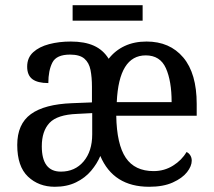

<svg xmlns="http://www.w3.org/2000/svg" viewBox="-20 -705 819 735"><path d="M190 10Q128 10 87 -29Q46 -68 46 -150Q46 -230 98 -268Q150 -306 256 -310L332 -313V-373Q332 -409 326.5 -437Q321 -465 303 -480.5Q285 -496 248 -496Q196 -496 180.5 -465.5Q165 -435 165 -387Q124 -387 104 -402Q84 -417 84 -450Q84 -484 107 -505Q130 -526 168 -536Q206 -546 251 -546Q304 -546 339.5 -530Q375 -514 396 -480Q421 -512 457.5 -529Q494 -546 541 -546Q630 -546 681.5 -485Q733 -424 733 -307V-262H425Q427 -152 461.5 -101Q496 -50 568 -50Q609 -50 642.5 -71Q676 -92 694 -123Q702 -120 708 -111Q714 -102 714 -90Q714 -69 696 -46Q678 -23 641.5 -6.5Q605 10 551 10Q414 10 364 -108Q352 -79 329 -51.5Q306 -24 271 -7Q236 10 190 10ZM637 -314Q637 -395 615 -444Q593 -493 538 -493Q435 -493 427 -314ZM213 -48Q267 -48 300 -87Q333 -126 333 -191V-272L275 -269Q199 -266 169.5 -234.5Q140 -203 140 -145Q140 -48 213 -48ZM258 -626V-685H526V-626Z"/></svg>

Font: Noto Serif SemiCondensed
Style: Regular
Weight: 400
Width: 4
Designer: Monotype Design Team
Foundry: Monotype Imaging Inc.
Version: Version 2.013